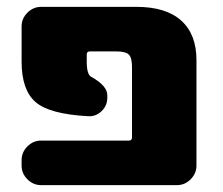

<svg xmlns="http://www.w3.org/2000/svg" viewBox="-20 -540 651 560"><path d="M378 -520Q464 -520 508.5 -480Q553 -440 553 -365V-57Q553 -34 536 -17Q519 0 496 0H100Q77 0 60 -17Q43 -34 43 -57V-73Q43 -96 60 -113Q77 -130 100 -130H356Q365 -130 365 -139V-345Q365 -372 355.5 -381Q346 -390 320 -390H242Q233 -390 233 -381V-360Q233 -323 246 -316Q293 -290 293 -262V-255Q293 -232 276.5 -216Q260 -200 238 -201Q124 -207 83.5 -242.5Q43 -278 43 -360V-463Q43 -486 60 -503Q77 -520 100 -520Z"/></svg>

Font: Rounded Mplus 1c Black
Style: Regular
Weight: 900
Version: Version 1.059.20150529